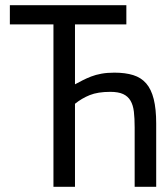

<svg xmlns="http://www.w3.org/2000/svg" viewBox="-20 -720 640 740"><path d="M269 0H186V-626H18V-700H467V-626H269V-395Q282 -402 297.5 -410Q313 -418 331 -425Q349 -432 371 -436Q393 -440 421 -440Q463 -440 493.5 -430.5Q524 -421 543.5 -398.5Q563 -376 572.5 -338Q582 -300 582 -244V0H499V-229Q499 -264 496 -289.5Q493 -315 483 -332Q473 -349 454.5 -357.5Q436 -366 405 -366Q357 -366 326 -353.5Q295 -341 269 -320Z"/></svg>

Font: PT Mono
Style: Regular
Weight: 400
Monospace: yes
Designer: A.Korolkova, I.Chaeva
Foundry: ParaType Ltd
Version: Version 1.001W OFL